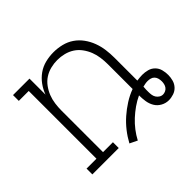

<svg xmlns="http://www.w3.org/2000/svg" viewBox="-139 -690 890 890"><g transform="rotate(-45 306.0 -245.0)"><path d="M297 38 260 20Q275 -8 295 -33.5Q315 -59 339.5 -80.5Q364 -102 391.5 -119.5Q419 -137 449 -148V-310Q449 -332 446 -354.5Q443 -377 435 -397.5Q427 -418 413.5 -436.5Q400 -455 381.5 -467Q363 -479 341 -484.5Q319 -490 297 -490Q275 -490 253 -484.5Q231 -479 212.5 -467Q194 -455 180.5 -436.5Q167 -418 159 -397.5Q151 -377 148 -354.5Q145 -332 145 -310V-38H210V0H37V-38H102V-482H37V-520H145V-415Q154 -440 170 -462Q186 -484 208 -499.5Q230 -515 256.5 -521.5Q283 -528 310 -528Q337 -528 363.5 -521.5Q390 -515 412 -500Q434 -485 450 -463Q466 -441 475.5 -415.5Q485 -390 488.5 -363.5Q492 -337 492 -310V-160Q500 -161 509 -162Q518 -163 526 -163Q544 -163 561 -158.5Q578 -154 590.5 -141.5Q603 -129 607.5 -112Q612 -95 612 -77Q612 -61 607.5 -44.5Q603 -28 591.5 -15.5Q580 -3 563.5 2.5Q547 8 531 8Q511 8 493 -2Q475 -12 465 -29Q455 -46 452 -66Q449 -86 449 -106Q425 -95 403 -79.5Q381 -64 361.5 -46Q342 -28 325.5 -6.5Q309 15 297 38ZM531 -30Q539 -30 547.5 -34Q556 -38 561 -45Q566 -52 568 -60.5Q570 -69 570 -77Q570 -87 567.5 -96.5Q565 -106 558.5 -113Q552 -120 542.5 -122.5Q533 -125 524 -125Q516 -125 508 -123.5Q500 -122 492 -120V-116Q491 -109 491 -101.5Q491 -94 491 -86Q491 -76 492.5 -66.5Q494 -57 499 -49Q504 -41 512.5 -35.5Q521 -30 531 -30Z"/></g></svg>

Font: Iosevka Etoile Extralight
Style: Regular
Weight: 200
Designer: Belleve Invis
Foundry: Belleve Invis
Version: Version 22.1.2; ttfautohint (v1.8.4)